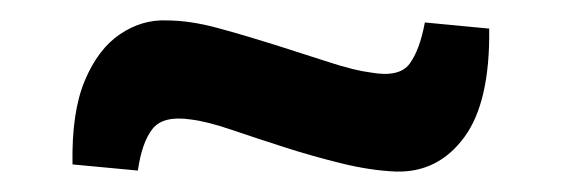

<svg xmlns="http://www.w3.org/2000/svg" viewBox="-20 -382 551 188"><path d="M143 -362Q166 -362 193.5 -354.5Q221 -347 249.5 -338Q278 -329 302.5 -321Q327 -313 343 -311Q371 -306 381 -319.5Q391 -333 396 -360L459 -354Q460 -282 434.5 -247.5Q409 -213 368 -214Q343 -215 314.5 -222Q286 -229 258 -238Q230 -247 206.5 -255Q183 -263 167 -265Q140 -269 129.5 -256Q119 -243 115 -215L51 -221Q50 -272 63 -303Q76 -334 97.5 -348.5Q119 -363 143 -362Z"/></svg>

Font: Exo 2
Style: Bold Italic
Weight: 700
Italic angle: -8°
Designer: Natanael Gama
Foundry: Natanael Gama
Version: Version 2.010